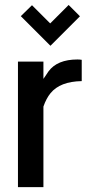

<svg xmlns="http://www.w3.org/2000/svg" viewBox="-20 -768 358 788"><path d="M308.1 -701.2 187 -580.1 65.4 -701.7 111.3 -746.6 186 -671.9 261.7 -747.6ZM53.7 0V-515.1H158.2V-444.3Q160.2 -446.8 167 -457L178.7 -474.6Q214.8 -523.9 297.9 -523.9Q306.6 -523.9 315.4 -522.5V-435.1Q226.6 -433.6 187.5 -385.7Q169.9 -364.3 158.2 -330.6V0Z"/></svg>

Font: News Cycle
Style: Bold
Weight: 700
Version: Version 0.5.1